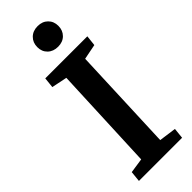

<svg xmlns="http://www.w3.org/2000/svg" viewBox="-296 -941 969 969"><g transform="rotate(-45 188.0 -457.0)"><path d="M152.8 -839.8Q152.8 -872.6 173.8 -893.3Q194.8 -914.1 229 -914.1Q262.7 -914.1 283.4 -893.6Q304.2 -873 304.2 -840.8Q304.2 -808.6 283.4 -787.8Q262.7 -767.1 229 -767.1Q194.8 -767.1 173.8 -787.4Q152.8 -807.6 152.8 -839.8ZM147 -627 64 -644 69.8 -700.2H370.1L363.8 -644L282.2 -627.9L259.8 -69.8L352.1 -57.1L346.2 0H38.1L43.9 -57.1L123 -68.8Z"/></g></svg>

Font: Literata Book
Style: Bold Italic
Weight: 700
Italic angle: -3°
Designer: Latin by Veronika Burian and Jose Scaglione. Greek by Irene Vlachou. Cyrillic by Vera Evstafieva
Foundry: TypeTogether
Version: Version 1.003;PS 001.003;hotconv 1.0.88;makeotf.lib2.5.64775